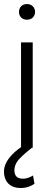

<svg xmlns="http://www.w3.org/2000/svg" viewBox="-22 -741 267 963"><path d="M83.5 -528.3V-2.9C61.5 12.2 43 28.3 28.3 46.4C8.3 70.3 -2 94.7 -2 119.1C-2 174.3 33.2 202.1 80.6 202.1C115.2 202.1 136.7 190.4 150.9 180.7L143.6 139.2C133.3 145.5 115.7 155.3 92.3 155.3C60.5 155.3 50.3 136.2 50.3 114.3C50.3 91.8 59.6 71.3 77.6 53.2C95.7 34.7 116.2 17.1 138.2 0H142.1V-528.3ZM73.2 -681.2C73.2 -659.2 87.9 -642.1 113.3 -642.1C138.2 -642.1 153.8 -659.2 153.8 -681.2C153.8 -703.1 138.2 -720.7 113.3 -720.7C87.9 -720.7 73.2 -703.1 73.2 -681.2Z"/></svg>

Font: Vazirmatn ExtraLight
Style: Regular
Weight: 200
Designer: Saber Rastikerdar
Foundry: Saber Rastikerdar
Version: Version 33.003